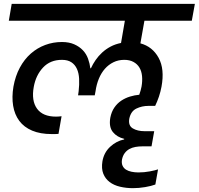

<svg xmlns="http://www.w3.org/2000/svg" viewBox="-20 -760 1036 1001"><path d="M41 -740H996L980 -652H733L712 -534Q775 -517 807 -458.5Q839 -400 822 -308Q817 -281 808.5 -256Q800 -231 789 -208H754Q720 -208 691 -194Q662 -180 654 -141Q648 -105 672.5 -90.5Q697 -76 734 -76H784L770 3H722Q704 3 686.5 6Q669 9 654.5 17Q640 25 630 38.5Q620 52 616 72Q613 91 619 104Q625 117 637 124.5Q649 132 666 135.5Q683 139 702 139Q732 139 761 133.5Q790 128 804 123L790 202Q769 210 736.5 215.5Q704 221 673 221Q638 221 606 213.5Q574 206 551.5 189Q529 172 518.5 145.5Q508 119 514 81Q522 35 554.5 5Q587 -25 627 -33L628 -36Q590 -45 568.5 -71.5Q547 -98 555 -146Q561 -177 576 -199Q591 -221 612 -235Q633 -249 657.5 -256.5Q682 -264 706 -266Q714 -288 718 -309Q723 -338 720.5 -363.5Q718 -389 707 -407.5Q696 -426 676 -437Q656 -448 628 -448Q597 -448 571.5 -435.5Q546 -423 527 -401.5Q508 -380 495.5 -350Q483 -320 478 -284L474 -263H387L390 -284Q394 -319 392.5 -349Q391 -379 381 -401Q371 -423 352 -435.5Q333 -448 303 -448Q242 -448 204.5 -408Q167 -368 156 -307Q143 -235 173 -193.5Q203 -152 272 -152Q278 -152 285.5 -152.5Q293 -153 301 -154L285 -62Q274 -61 266 -61Q258 -61 250 -61Q190 -61 147.5 -79Q105 -97 80.5 -130Q56 -163 48.5 -208.5Q41 -254 50 -308Q60 -364 83.5 -407.5Q107 -451 140.5 -480.5Q174 -510 215.5 -525.5Q257 -541 303 -541Q340 -541 367 -529Q394 -517 412 -498Q430 -479 439 -454Q448 -429 451 -404H454Q464 -426 478.5 -447Q493 -468 512.5 -486Q532 -504 556.5 -517Q581 -530 611 -536L631 -652H26Z"/></svg>

Font: SVN-Poppins Medium
Style: Italic
Weight: 500
Italic angle: -10°
Designer: Ninad Kale (Devanagari), Jonny Pinhorn (Latin)
Foundry: Indian Type Foundry
Version: Version 3.002 2017; ttfautohint (v1.8.3)